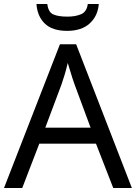

<svg xmlns="http://www.w3.org/2000/svg" viewBox="-20 -938 679 958"><path d="M545 0 459 -221H176L91 0H0L279 -717H360L638 0ZM352 -517Q349 -525 342 -546Q335 -567 328.5 -589.5Q322 -612 318 -624Q311 -593 302 -563.5Q293 -534 287 -517L206 -301H432ZM473 -918Q468 -858 427.5 -821Q387 -784 315 -784Q241 -784 203.5 -820.5Q166 -857 162 -918H216Q221 -877 246 -866Q271 -855 317 -855Q356 -855 384.5 -867Q413 -879 418 -918Z"/></svg>

Font: Noto Sans Old Permic
Style: Regular
Weight: 400
Designer: Monotype Design Team
Foundry: Monotype Imaging Inc.
Version: Version 2.001; ttfautohint (v1.8.4.7-5d5b)